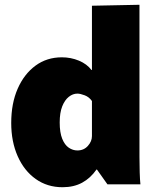

<svg xmlns="http://www.w3.org/2000/svg" viewBox="-20 -772 653 804"><path d="M242 12Q178 12 129.5 -22.5Q81 -57 54 -118Q27 -179 27 -257Q27 -339 54 -400.5Q81 -462 128.5 -497Q176 -532 239 -532Q277 -532 310.5 -518Q344 -504 363 -479H365V-748L564 -752V-169Q564 -149 564 -115.5Q564 -82 565 -50Q566 -18 568 0H430L386 -62H384Q359 -26 324 -7Q289 12 242 12ZM304 -142Q331 -142 348 -161Q365 -180 365 -202V-349Q353 -366 334.5 -373Q316 -380 304 -380Q285 -380 268 -366.5Q251 -353 240.5 -326.5Q230 -300 230 -259Q230 -217 240.5 -191Q251 -165 268 -153.5Q285 -142 304 -142Z"/></svg>

Font: Murecho Thin Black
Style: Regular
Weight: 900
Version: Version 1.010